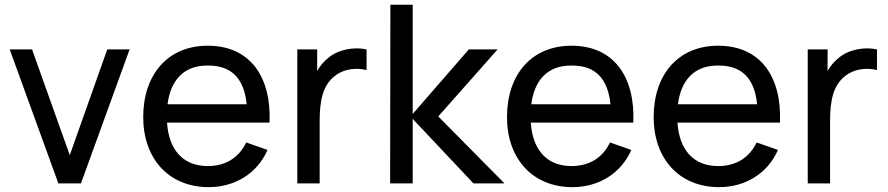

<svg xmlns="http://www.w3.org/2000/svg" viewBox="-20 -770 3728 806"><path d="M430.2 -562.5 272.9 -118.8 114.6 -562.5H20.8L225 0H319.8L524 -562.5Z M681.2 -255.2H1111.5C1119.8 -445.8 1031.2 -578.1 852.1 -578.1C684.4 -578.1 581.2 -457.3 581.2 -278.1C581.2 -107.3 685.4 15.6 856.2 15.6C964.6 15.6 1059.4 -40.6 1103.1 -140.6L1013.5 -171.9C982.3 -106.3 925 -72.9 852.1 -72.9C746.9 -72.9 688.5 -142.7 681.2 -255.2ZM852.1 -494.8C957.3 -495.8 1005.2 -434.4 1015.6 -332.3H683.3C695.8 -430.2 749 -495.8 852.1 -494.8Z M1359.4 -528.1C1338.5 -511.5 1322.9 -492.7 1311.5 -471.9V-562.5H1228.1V0H1321.9V-262.5C1321.9 -346.9 1334.4 -414.6 1389.6 -454.2C1429.2 -483.3 1479.2 -485.4 1518.8 -476V-562.5C1468.8 -574 1402.1 -563.5 1359.4 -528.1Z M1617.7 0H1712.5V-270.8L1967.7 0H2097.9L1819.8 -281.2L2068.8 -562.5H1947.9L1712.5 -291.7V-750H1618.8Z M2208.3 -255.2H2638.5C2646.9 -445.8 2558.3 -578.1 2379.2 -578.1C2211.5 -578.1 2108.3 -457.3 2108.3 -278.1C2108.3 -107.3 2212.5 15.6 2383.3 15.6C2491.7 15.6 2586.5 -40.6 2630.2 -140.6L2540.6 -171.9C2509.4 -106.3 2452.1 -72.9 2379.2 -72.9C2274 -72.9 2215.6 -142.7 2208.3 -255.2ZM2379.2 -494.8C2484.4 -495.8 2532.3 -434.4 2542.7 -332.3H2210.4C2222.9 -430.2 2276 -495.8 2379.2 -494.8Z M2824 -255.2H3254.2C3262.5 -445.8 3174 -578.1 2994.8 -578.1C2827.1 -578.1 2724 -457.3 2724 -278.1C2724 -107.3 2828.1 15.6 2999 15.6C3107.3 15.6 3202.1 -40.6 3245.8 -140.6L3156.3 -171.9C3125 -106.3 3067.7 -72.9 2994.8 -72.9C2889.6 -72.9 2831.3 -142.7 2824 -255.2ZM2994.8 -494.8C3100 -495.8 3147.9 -434.4 3158.3 -332.3H2826C2838.5 -430.2 2891.7 -495.8 2994.8 -494.8Z M3502.1 -528.1C3481.3 -511.5 3465.6 -492.7 3454.2 -471.9V-562.5H3370.8V0H3464.6V-262.5C3464.6 -346.9 3477.1 -414.6 3532.3 -454.2C3571.9 -483.3 3621.9 -485.4 3661.5 -476V-562.5C3611.5 -574 3544.8 -563.5 3502.1 -528.1Z"/></svg>

Font: Manrope3 Medium
Style: Regular
Weight: 500
Width: 4
Designer: Mikhail Sharanda
Foundry: Mikhail Sharanda
Version: Version 3.000;PS 003.000;hotconv 1.0.88;makeotf.lib2.5.64775